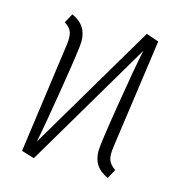

<svg xmlns="http://www.w3.org/2000/svg" viewBox="-86 -609 650 693"><g transform="rotate(15 239.0 -262.5)"><path d="M368.2 -106Q363.8 -75.2 369.4 -58.6Q375 -42 396 -27.8L377 6.8Q347.2 -6.8 333.5 -27.6Q319.8 -48.3 319.8 -80.1Q319.8 -104 344.5 -256.1Q369.1 -408.2 382.8 -470.2L101.1 6.8L53.2 -7.8L109.9 -418Q114.3 -449.2 108.9 -465.8Q103.5 -482.4 82 -496.1L101.1 -530.8Q130.9 -517.1 144.5 -496.3Q158.2 -475.6 158.2 -443.8Q158.2 -420.4 133.8 -270Q109.4 -119.6 96.2 -54.2L378.9 -532.2L425.8 -516.1Z"/></g></svg>

Font: Fira Sans Compressed ExtraLight
Style: Italic
Weight: 250
Width: 3
Italic angle: -8°
Designer: Carrois Corporate & Edenspiekermann AG
Foundry: Carrois Corporate GbR & Edenspiekermann AG
Version: Version 4.203;PS 004.203;hotconv 1.0.88;makeotf.lib2.5.64775